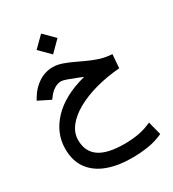

<svg xmlns="http://www.w3.org/2000/svg" viewBox="-231 -787 1121 1244"><g transform="rotate(-30 329.0 -165.5)"><path d="M198.2 -584.5 276.4 -662.1 354.5 -584.5 276.4 -506.3ZM377.9 -279.8Q369.6 -283.2 362.5 -286.1Q355.5 -289.1 339.8 -295.4Q299.3 -311.5 272.7 -320.8Q246.1 -330.1 232.9 -330.1Q208 -330.1 183.8 -315.2Q159.7 -300.3 142.6 -278.3L124.5 -254.9L34.2 -299.8L46.9 -321.3Q78.1 -373.5 126.7 -405Q175.3 -436.5 233.4 -436.5Q266.1 -436.5 304.2 -423.1Q342.3 -409.7 385.7 -388.7Q439 -362.8 477.1 -347.4Q515.1 -332 546.4 -324.7Q577.6 -317.4 610.4 -315.9L602.5 -214.4Q503.9 -206.5 419.7 -183.1Q335.4 -159.7 272.5 -123.8Q209.5 -87.9 174.3 -42.2Q139.2 3.4 139.2 56.2Q139.2 141.6 200 184.6Q260.7 227.5 389.6 227.5Q444.8 227.5 494.9 218.5Q544.9 209.5 593.8 186.5L619.6 287.1Q568.4 311.5 510 321Q451.7 330.6 382.8 330.6Q282.7 330.6 205.1 302.2Q127.4 273.9 83 214.8Q38.6 155.8 38.6 64Q38.6 -53.2 125.7 -145.3Q212.9 -237.3 377.9 -279.8Z"/></g></svg>

Font: Vazir Medium
Style: Medium
Weight: 500
Designer: Saber Rastikerdar
Foundry: Saber Rastikerdar
Version: Version 30.0.0